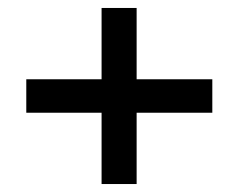

<svg xmlns="http://www.w3.org/2000/svg" viewBox="-20 -531 599 482"><path d="M235 -69V-248H46V-332H235V-511H323V-332H513V-248H323V-69Z"/></svg>

Font: AWOL-DM Medium
Style: Regular
Weight: 500
Designer: Colophon Foundry, Jonny Pinhorn, Mikhail Sharanda
Foundry: Colophon Foundry
Version: Version 1.000;Glyphs 3.2.3 (3260)